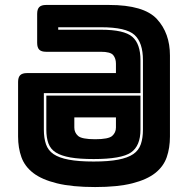

<svg xmlns="http://www.w3.org/2000/svg" viewBox="-20 -740 755 775"><path d="M364 15Q271 15 210 0Q149 -15 114.5 -41.5Q80 -68 66.5 -105.5Q53 -143 53 -189V-409Q53 -428 61.5 -436.5Q70 -445 89 -445H448V-483Q448 -504 437 -517.5Q426 -531 387 -531H166Q147 -531 138.5 -539.5Q130 -548 130 -567V-684Q130 -703 138.5 -711.5Q147 -720 166 -720H420Q561 -720 613.5 -663Q666 -606 666 -516V-189Q666 -143 653 -105.5Q640 -68 606.5 -41.5Q573 -15 514 0Q455 15 364 15ZM547 -364H157V-217Q157 -183 165.5 -158Q174 -133 196 -118Q218 -103 257.5 -95.5Q297 -88 358 -88Q418 -88 457 -95.5Q496 -103 518 -118Q540 -133 548.5 -158Q557 -183 557 -217V-497Q557 -568 523 -599Q489 -630 388 -630H215V-620H388Q481 -620 514 -591.5Q547 -563 547 -497ZM547 -354V-217Q547 -151 508.5 -124.5Q470 -98 358 -98Q301 -98 264 -104.5Q227 -111 205.5 -124.5Q184 -138 175.5 -161Q167 -184 167 -217V-354ZM364 -178Q418 -178 433 -191.5Q448 -205 448 -225V-266H280V-225Q280 -205 295 -191.5Q310 -178 364 -178Z"/></svg>

Font: Bungee Inline
Style: Regular
Weight: 400
Designer: David Jonathan Ross
Foundry: David Jonathan Ross
Version: Version 1.001;PS 1.0;hotconv 1.0.72;makeotf.lib2.5.5900